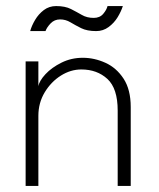

<svg xmlns="http://www.w3.org/2000/svg" viewBox="-20 -613 523 633"><path d="M253 -422.5Q291 -422.5 327.5 -406Q364 -389.5 387.5 -353.5Q411 -317.5 411 -260V0H368V-248.5Q368 -321.5 334 -352.8Q300 -384 248 -384Q213 -384 180.8 -363.8Q148.5 -343.5 127.5 -308.8Q106.5 -274 106.5 -231V0H64.5V-410.5H106.5V-328.5Q109.5 -346.5 130 -368.5Q150.5 -390.5 182.8 -406.5Q215 -422.5 253 -422.5ZM79.5 -510.5Q84.5 -528.5 95.8 -547.5Q107 -566.5 124.5 -579.8Q142 -593 165 -593Q195 -593 214 -583.2Q233 -573.5 249.8 -563.8Q266.5 -554 289 -554Q309 -554 320.2 -567.2Q331.5 -580.5 334.5 -593H385Q379.5 -575.5 367.8 -556.2Q356 -537 338 -523.8Q320 -510.5 297 -510.5Q267 -510.5 247.5 -520.2Q228 -530 212.2 -539.5Q196.5 -549 178 -549Q159.5 -549 147 -536Q134.5 -523 130 -510.5Z"/></svg>

Font: League Spartan Thin ExtraLight
Style: Regular
Weight: 250
Version: Version 2.002